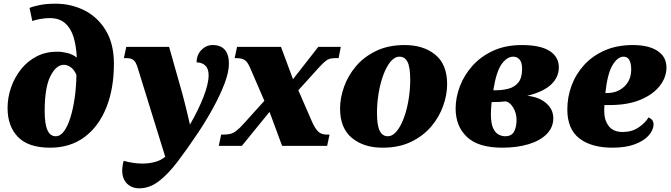

<svg xmlns="http://www.w3.org/2000/svg" viewBox="-20 -790 3633 1040"><path d="M251 10Q134 10 77.5 -48Q21 -106 21 -205Q21 -262 40 -316.5Q59 -371 94 -415Q129 -459 178.5 -484.5Q228 -510 289 -510Q316 -510 344.5 -503Q373 -496 396 -478Q393 -541 378.5 -589Q364 -637 332.5 -664.5Q301 -692 250 -692Q225 -692 197 -687Q169 -682 155 -676L140 -747Q158 -755 194.5 -762.5Q231 -770 280 -770Q366 -770 438 -733.5Q510 -697 553.5 -624.5Q597 -552 597 -445Q597 -309 555.5 -206.5Q514 -104 437 -47Q360 10 251 10ZM282 -52Q307 -52 327 -79.5Q347 -107 361.5 -153.5Q376 -200 384.5 -259.5Q393 -319 394 -384Q382 -413 363 -426Q344 -439 326 -439Q284 -439 253 -377.5Q222 -316 222 -188Q222 -118 237 -85Q252 -52 282 -52Z M734 230Q694 230 668 204.5Q642 179 642 133Q642 121 644 108Q646 95 650 81Q674 88 700 92Q726 96 751 96Q788 96 820.5 87Q853 78 875 59L726 -422Q717 -452 704.5 -463.5Q692 -475 667 -475H651L664 -536H896L967 -285Q973 -262 981 -231.5Q989 -201 996 -170Q1003 -139 1009 -115Q1055 -195 1082.5 -265.5Q1110 -336 1110 -383Q1110 -418 1092 -435Q1074 -452 1045 -452Q1045 -493 1071 -519.5Q1097 -546 1132 -546Q1176 -546 1198 -520Q1220 -494 1220 -445Q1220 -400 1196.5 -338Q1173 -276 1135.5 -207.5Q1098 -139 1055 -74Q994 17 942 85.5Q890 154 840 192Q790 230 734 230Z M1165 0 1178 -61H1191Q1211 -61 1226.5 -64.5Q1242 -68 1259.5 -81Q1277 -94 1301 -121L1412 -244L1335 -422Q1321 -455 1305 -465Q1289 -475 1263 -475H1251L1264 -536H1502L1567 -361L1704 -536H1826L1814 -475H1792Q1773 -475 1759.5 -469Q1746 -463 1730.5 -448Q1715 -433 1690 -405L1596 -301L1670 -131Q1688 -91 1705 -76Q1722 -61 1750 -61H1765L1752 0H1508L1440 -184L1290 0Z M2052 10Q1950 10 1886 -43Q1822 -96 1822 -202Q1822 -259 1843.5 -319.5Q1865 -380 1908 -431Q1951 -482 2017 -514Q2083 -546 2172 -546Q2274 -546 2338 -493.5Q2402 -441 2402 -334Q2402 -277 2380.5 -216.5Q2359 -156 2316 -105Q2273 -54 2207 -22Q2141 10 2052 10ZM2080 -52Q2107 -52 2129.5 -80Q2152 -108 2168.5 -153.5Q2185 -199 2193.5 -252.5Q2202 -306 2202 -357Q2202 -426 2187.5 -454.5Q2173 -483 2144 -483Q2117 -483 2094.5 -455Q2072 -427 2055.5 -381.5Q2039 -336 2030.5 -283Q2022 -230 2022 -179Q2022 -110 2037 -81Q2052 -52 2080 -52Z M2701 10Q2571 10 2509.5 -48Q2448 -106 2448 -202Q2448 -262 2471 -322.5Q2494 -383 2539 -433.5Q2584 -484 2651 -515Q2718 -546 2806 -546Q2907 -546 2957 -514Q3007 -482 3007 -425Q3007 -372 2965.5 -332.5Q2924 -293 2836 -271Q2899 -265 2938 -231.5Q2977 -198 2977 -150Q2977 -99 2940.5 -63Q2904 -27 2841.5 -8.5Q2779 10 2701 10ZM2760 -483Q2726 -483 2697 -442.5Q2668 -402 2652 -301H2663Q2701 -301 2734 -309.5Q2767 -318 2787.5 -343Q2808 -368 2808 -417Q2808 -452 2794.5 -467.5Q2781 -483 2760 -483ZM2716 -52Q2751 -52 2764.5 -77Q2778 -102 2778 -140Q2778 -177 2760 -207Q2742 -237 2718 -241Q2703 -239 2687.5 -238Q2672 -237 2643 -237Q2641 -218 2640 -202.5Q2639 -187 2639 -172Q2639 -122 2651 -96Q2663 -70 2681 -61Q2699 -52 2716 -52Z M3298 10Q3183 10 3118 -40.5Q3053 -91 3053 -197Q3053 -264 3076 -326.5Q3099 -389 3144.5 -438.5Q3190 -488 3256 -517Q3322 -546 3408 -546Q3494 -546 3542 -514Q3590 -482 3590 -425Q3590 -371 3553.5 -324.5Q3517 -278 3448.5 -249.5Q3380 -221 3283 -221H3254Q3253 -212 3253 -202.5Q3253 -193 3253 -186Q3253 -139 3277.5 -107Q3302 -75 3353 -75Q3402 -75 3438 -99Q3474 -123 3493 -154Q3520 -142 3520 -117Q3520 -86 3494 -56.5Q3468 -27 3418.5 -8.5Q3369 10 3298 10ZM3259 -286H3267Q3324 -286 3361.5 -321Q3399 -356 3399 -414Q3399 -446 3389 -464.5Q3379 -483 3358 -483Q3325 -483 3297.5 -436.5Q3270 -390 3259 -286Z"/></svg>

Font: Noto Serif Black
Style: Italic
Weight: 900
Italic angle: -12°
Designer: Monotype Design Team
Foundry: Monotype Imaging Inc.
Version: Version 2.013